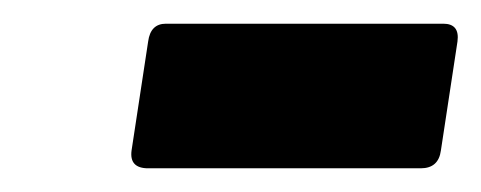

<svg xmlns="http://www.w3.org/2000/svg" viewBox="-20 -710 406 162"><path d="M105 -568Q89 -568 91 -583L105 -675Q107 -690 120 -690H354Q368 -690 366 -675L352 -583Q350 -568 335 -568Z"/></svg>

Font: Sofia Sans ExtraBlack
Style: Italic
Weight: 1000
Italic angle: -9°
Designer: Botio Nikoltchev, Ani Petrova
Foundry: lettersoup
Version: Version 4.100; ttfautohint (v1.8.4.7-5d5b)